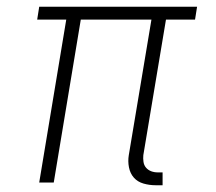

<svg xmlns="http://www.w3.org/2000/svg" viewBox="-20 -540 640 568"><path d="M440 8Q422 8 404.5 3Q387 -2 376 -14.5Q365 -27 361.5 -45Q358 -63 361 -81L428 -482H219L139 0H96L176 -482H90L96 -520H563L557 -482H471L404 -81Q403 -71 404.5 -61Q406 -51 412 -44Q418 -37 427 -33.5Q436 -30 447 -30H461V8Z"/></svg>

Font: Iosevka SS04 XLt Ex Obl
Style: Regular
Weight: 200
Width: 7
Italic angle: -9°
Monospace: yes
Designer: Belleve Invis
Foundry: Belleve Invis
Version: Version 19.0.0; ttfautohint (v1.8.4)